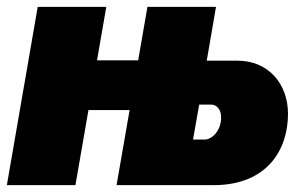

<svg xmlns="http://www.w3.org/2000/svg" viewBox="-24 -540 888 560"><path d="M406 -520 379 -364H259L286 -520H86L-4 0H196L234 -219H354L316 0H599C754 0 816 -102 816 -208C816 -295 759 -363 669 -363H579L606 -520ZM539 -133 557 -235H592C609 -235 621 -219 621 -198C621 -158 594 -133 573 -133Z"/></svg>

Font: Fixel Text 20240404 Black
Style: Italic
Weight: 900
Width: 4
Italic angle: -10°
Designer: AlfaBravo + MacPaw
Foundry: Kyrylo Tkachov, Marchela Mozhyna, Serhii Makarenko, Maria Weinstein, Zakhar Kryvoshyya
Version: Version 1.211;Glyphs 3.2 (3225)